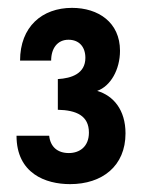

<svg xmlns="http://www.w3.org/2000/svg" viewBox="-20 -744 369 488"><path d="M158 -276C240 -276 299 -322 299 -405C299 -465 268 -501 227 -513C261 -525 285 -567 285 -615C285 -687 230 -724 163 -724C87 -724 31 -676 31 -590H110C110 -621 126 -643 154 -643C181 -643 197 -625 197 -597C197 -557 162 -545 127 -543V-465C174 -464 206 -450 206 -407C206 -371 182 -355 155 -355C126 -355 108 -371 105 -399H22C22 -303 96 -276 158 -276Z"/></svg>

Font: Kathrein 77 Bold Condensed
Style: Regular
Weight: 700
Width: 3
Designer: Lazydogs Typefoundry, based on Open Sans by Ascender Corporation
Foundry: Lazydogs Typefoundry
Version: Version 1.003;PS 001.003;hotconv 1.0.88;makeotf.lib2.5.64775